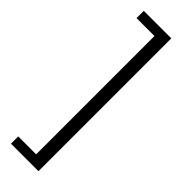

<svg xmlns="http://www.w3.org/2000/svg" viewBox="-288 -717 879 879"><g transform="rotate(45 151.5 -278.0)"><path d="M31 152V105H147V-661H31V-708H209V152Z"/></g></svg>

Font: Source Sans 3
Style: Regular
Weight: 400
Designer: Paul D. Hunt
Foundry: Adobe
Version: Version 3.046;hotconv 1.0.118;makeotfexe 2.5.65603